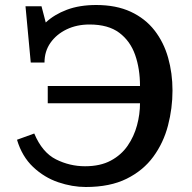

<svg xmlns="http://www.w3.org/2000/svg" viewBox="-20 -734 770 768"><path d="M323 14Q269 14 213 -5Q157 -24 112.5 -66Q68 -108 48 -175L117 -200Q149 -124 204 -96.5Q259 -69 320 -69Q381 -69 423 -91.5Q465 -114 490.5 -151Q516 -188 528 -232.5Q540 -277 540 -321H171V-390H540Q540 -459 520.5 -514.5Q501 -570 457 -603Q413 -636 338 -636Q287 -636 246.5 -616.5Q206 -597 182 -563Q158 -529 158 -484H103L82 -709H146L163 -644Q197 -676 247.5 -695Q298 -714 365 -714Q445 -714 503 -687Q561 -660 598 -612.5Q635 -565 652.5 -503Q670 -441 670 -372Q670 -301 652 -232Q634 -163 593.5 -107.5Q553 -52 486.5 -19Q420 14 323 14Z"/></svg>

Font: Literata 7pt Medium
Style: Regular
Weight: 500
Designer: Latin by Veronika Burian and Jose Scaglione. Greek by Irene Vlachou. Cyrillic by Vera Evstafieva.
Foundry: TypeTogether
Version: Version 3.002